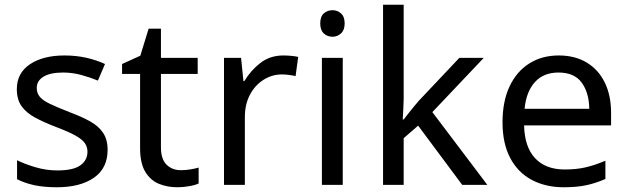

<svg xmlns="http://www.w3.org/2000/svg" viewBox="-20 -780 2649 810"><path d="M434 -148Q434 -70 376 -30Q318 10 220 10Q164 10 123.5 1Q83 -8 52 -24V-104Q84 -88 129.5 -74.5Q175 -61 222 -61Q289 -61 319 -82.5Q349 -104 349 -140Q349 -160 338 -176Q327 -192 298.5 -208Q270 -224 217 -244Q165 -264 128 -284Q91 -304 71 -332Q51 -360 51 -404Q51 -472 106.5 -509Q162 -546 252 -546Q301 -546 343.5 -536.5Q386 -527 423 -510L393 -440Q359 -454 322 -464Q285 -474 246 -474Q192 -474 163.5 -456.5Q135 -439 135 -409Q135 -387 148 -371.5Q161 -356 191.5 -341.5Q222 -327 273 -307Q324 -288 360 -268Q396 -248 415 -219.5Q434 -191 434 -148Z M743 -62Q763 -62 784 -65.5Q805 -69 818 -73V-6Q804 1 778 5.5Q752 10 728 10Q686 10 650.5 -4.5Q615 -19 593 -55Q571 -91 571 -156V-468H495V-510L572 -545L607 -659H659V-536H814V-468H659V-158Q659 -109 682.5 -85.5Q706 -62 743 -62Z M1175 -546Q1190 -546 1207.5 -544.5Q1225 -543 1238 -540L1227 -459Q1214 -462 1198.5 -464Q1183 -466 1169 -466Q1128 -466 1092 -443.5Q1056 -421 1034.5 -380.5Q1013 -340 1013 -286V0H925V-536H997L1007 -438H1011Q1037 -482 1078 -514Q1119 -546 1175 -546Z M1383 -737Q1403 -737 1418.5 -723.5Q1434 -710 1434 -681Q1434 -653 1418.5 -639Q1403 -625 1383 -625Q1361 -625 1346 -639Q1331 -653 1331 -681Q1331 -710 1346 -723.5Q1361 -737 1383 -737ZM1426 -536V0H1338V-536Z M1683 -363Q1683 -347 1681.5 -321Q1680 -295 1679 -276H1683Q1689 -284 1701 -299Q1713 -314 1725.5 -329.5Q1738 -345 1747 -355L1918 -536H2021L1804 -307L2036 0H1930L1744 -250L1683 -197V0H1596V-760H1683Z M2337 -546Q2406 -546 2455.5 -516Q2505 -486 2531.5 -431.5Q2558 -377 2558 -304V-251H2191Q2193 -160 2237.5 -112.5Q2282 -65 2362 -65Q2413 -65 2452.5 -74.5Q2492 -84 2534 -102V-25Q2493 -7 2453 1.5Q2413 10 2358 10Q2282 10 2223.5 -21Q2165 -52 2132.5 -113.5Q2100 -175 2100 -264Q2100 -352 2129.5 -415Q2159 -478 2212.5 -512Q2266 -546 2337 -546ZM2336 -474Q2273 -474 2236.5 -433.5Q2200 -393 2193 -321H2466Q2465 -389 2434 -431.5Q2403 -474 2336 -474Z"/></svg>

Font: Noto Sans Buhid
Style: Regular
Weight: 400
Designer: Monotype Design Team
Foundry: Monotype Imaging Inc.
Version: Version 2.001